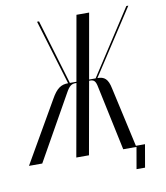

<svg xmlns="http://www.w3.org/2000/svg" viewBox="-147 -773 828 955"><g transform="rotate(-10 266.5 -295.0)"><path d="M566 -699H556L343 -371H310L368 -699H304L246 -371H213L115 -699H105L204 -371C169 -371 146 -357 118 -307L-59 0H8L191 -325C209 -358 221 -365 240 -365H245L180 0H244L309 -365H314C333 -365 342 -358 348 -325L417 0H484L465 109H508L528 -6H482L415 -307C405 -357 387 -371 352 -371Z"/></g></svg>

Font: Moniqa Ita Display
Style: Italic
Weight: 400
Italic angle: -10°
Designer: Rajesh Rajput
Foundry: Rajesh Rajput
Version: Version 1.000